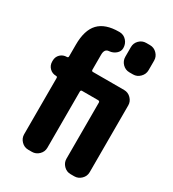

<svg xmlns="http://www.w3.org/2000/svg" viewBox="-184 -861 868 963"><g transform="rotate(30 250.0 -380.0)"><path d="M398.4 -759.8Q421.9 -759.8 438.5 -742.7Q455.1 -725.6 455.1 -703.1V-647.5Q455.1 -624 438 -606.9Q420.9 -589.8 398.4 -589.8H377Q353.5 -589.8 336.9 -606.9Q320.3 -624 320.3 -647.5V-703.1Q320.3 -726.6 336.9 -743.2Q353.5 -759.8 377 -759.8ZM398.4 -500Q421.9 -500 438.5 -482.9Q455.1 -465.8 455.1 -443.4V-56.6Q455.1 -33.2 438 -16.6Q420.9 0 398.4 0H377Q353.5 0 336.9 -17.1Q320.3 -34.2 320.3 -56.6V-381.8Q320.3 -390.6 310.5 -390.6H217.8Q210 -390.6 210 -381.8V-56.6Q210 -33.2 192.9 -16.6Q175.8 0 153.3 0H131.8Q108.4 0 91.8 -17.1Q75.2 -34.2 75.2 -56.6V-382.8Q75.2 -390.6 67.4 -390.6Q44.9 -390.6 29.8 -405.8Q14.6 -420.9 14.6 -443.4V-448.2Q14.6 -470.7 29.8 -485.4Q44.9 -500 67.4 -500Q75.2 -500 75.2 -507.8V-575.2Q75.2 -660.2 113.3 -700.2Q151.4 -740.2 230.5 -740.2H235.4Q258.8 -739.3 274.4 -721.7Q290 -704.1 290 -679.7Q290 -660.2 273.9 -646.5Q257.8 -632.8 236.3 -630.9Q210 -629.9 210 -595.7V-508.8Q210 -500 217.8 -500Z"/></g></svg>

Font: Rounded Mgen+ 1m bold
Style: Bold
Weight: 700
Designer: [Source Han Sans]
Ryoko NISHIZUKA  (kana & ideographs); Paul D. Hunt (Latin, Greek & Cyrillic); Wenlong ZHANG  (bopomofo
Version: Version 1.059.20150602